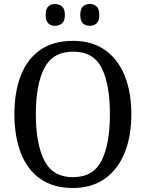

<svg xmlns="http://www.w3.org/2000/svg" viewBox="-20 -929 729 959"><path d="M344 10Q246 10 181 -36Q116 -82 84 -165Q52 -248 52 -359Q52 -470 84 -552Q116 -634 181 -679.5Q246 -725 345 -725Q439 -725 504 -679.5Q569 -634 602.5 -551.5Q636 -469 636 -358Q636 -247 602 -164.5Q568 -82 503 -36Q438 10 344 10ZM344 -44Q446 -44 487.5 -127Q529 -210 529 -358Q529 -507 488 -589Q447 -671 345 -671Q244 -671 201.5 -589Q159 -507 159 -358Q159 -210 201.5 -127Q244 -44 344 -44ZM429 -800Q408 -800 394.5 -812Q381 -824 381 -854Q381 -885 394.5 -897Q408 -909 429 -909Q448 -909 462 -897Q476 -885 476 -854Q476 -824 462 -812Q448 -800 429 -800ZM255 -800Q235 -800 221.5 -812Q208 -824 208 -854Q208 -885 221.5 -897Q235 -909 255 -909Q275 -909 289.5 -897Q304 -885 304 -854Q304 -824 289.5 -812Q275 -800 255 -800Z"/></svg>

Font: Noto Serif Myanmar SemCond
Style: Regular
Weight: 400
Width: 4
Designer: Ben Mitchell and the Monotype Design Team
Foundry: Monotype Imaging Inc.
Version: Version 2.106; ttfautohint (v1.8.4.7-5d5b)